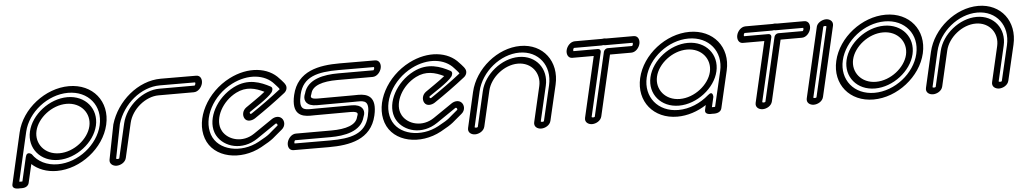

<svg xmlns="http://www.w3.org/2000/svg" viewBox="-40 -973 7784 1462"><g transform="rotate(-5 3852.5 -242.0)"><path d="M10.7 95.5C0.6 139.4 58.9 132.4 67.5 132.3C74.6 132.2 124.9 138.4 134.6 96.5L167.1 -44.3C212.7 -1.8 279.3 25 357.2 25C538.7 25 720.6 -116.3 761.3 -292.6C802 -468.9 685.3 -610.2 503.9 -610.2C322.5 -610.2 140.5 -468.9 99.8 -292.6ZM63.9 81.4 149.8 -292.6C183.7 -439.3 336.6 -560.2 492.3 -560.2C648 -560.2 745.2 -439.3 711.3 -292.6C677.4 -145.9 524.5 -25 368.8 -25C283.7 -25 215.9 -61.2 177.6 -118C177.6 -118 141.4 -149.6 130.2 -101.2L88 81.8C80.4 82.6 70.7 82.3 63.9 81.4ZM682.6 -292.6C711.9 -419.5 622.6 -527.7 484.8 -527.7C347.1 -527.7 207.8 -419.5 178.5 -292.6C149.2 -165.7 238.5 -57.5 376.3 -57.5C514 -57.5 653.3 -165.7 682.6 -292.6ZM632.6 -292.6C610.4 -196.5 500.4 -107.5 387.8 -107.5C275.3 -107.5 206.3 -196.5 228.5 -292.6C250.7 -388.7 360.7 -477.7 473.3 -477.7C585.8 -477.7 654.8 -388.7 632.6 -292.6Z M838.2 -29.1C836.8 -27.8 832 -25 825.3 -25C818.4 -25 814.9 -28 814.1 -29.1C816.4 -40.4 862.1 -272 865.7 -289.9C910.5 -438.5 1048.4 -555.8 1194.6 -555.8C1347.7 -555.8 1453 -555.1 1463.4 -555.1C1464.4 -553.9 1466.2 -549.7 1464.7 -543C1463.1 -536.1 1459 -531.8 1457.8 -531C1443.7 -531 1295.1 -531 1188.9 -531C1063.1 -531 928.8 -422.9 898.2 -290.3C872.1 -177.3 841.2 -42 838.2 -29.1ZM888 -27.9C889.9 -36.3 921.4 -174.3 948.2 -290.3C972.5 -395.5 1080.1 -481 1177.3 -481C1288.9 -481 1447.3 -481 1447.3 -481C1481.7 -481 1507.9 -513.9 1514.7 -543C1521.4 -572.1 1510.3 -605 1476.1 -605C1476.1 -605 1367.8 -605.8 1206.2 -605.8C1029.9 -605.8 866.9 -463 816.2 -291.9C816 -291.3 815.7 -290.2 815.5 -289.5C815.3 -288.3 766.2 -39.3 763.5 -25.8C757.6 4.7 783.6 25 813.7 25C842.9 25 880 6.3 888 -27.9Z M2089 -139C2120.5 -164.2 2117.8 -204.5 2098.6 -224.2C2077.9 -245.6 2045.1 -241.5 2021.8 -225.6L1876.4 -126.5C1787.1 -65.6 1677 -95.1 1635.7 -167.2C1631.9 -173.9 1628.8 -180.8 1626.3 -188C1597.5 -271.2 1658.6 -393.1 1769 -449.3C1847 -489 1916.8 -470.5 1983.5 -437.7C1945.9 -405.7 1859.2 -348.8 1834.6 -330.7C1805.8 -309.5 1800.5 -274 1813.7 -250.2C1830.9 -218.9 1871.9 -227.6 1894.3 -242.4C1975.3 -297 2055.1 -354.4 2131.7 -414.8C2140.3 -421.2 2148.3 -431.6 2151.5 -442C2158.9 -466.1 2146.7 -481.8 2138.4 -492.8C2127.6 -507.3 2113.8 -520 2107.5 -527.3C2027.5 -619.9 1874.9 -638.2 1729.3 -564C1551.2 -473.3 1447.1 -276.3 1500 -123.6C1553.2 30.1 1760 68.6 1921.8 -19.4C2024.3 -75 2016.3 -80.6 2089 -139ZM2060.7 -173.4C1979.9 -108.3 2005 -116.1 1905.2 -61.8C1769.2 12.1 1592.7 -22.6 1549 -148.6C1505 -275.7 1591.5 -442.9 1744.3 -520.7C1869 -584.3 1998.3 -567.8 2065.2 -490.4C2077 -476.7 2096.5 -457.9 2101.1 -447.4C2025.6 -388.2 1950.5 -334.3 1872.4 -281.6C1866.9 -278 1861.1 -279.3 1860.2 -281C1856.4 -287.9 1859.1 -293.1 1859.3 -293.4C1887.3 -313.9 2007.4 -387.3 2037.7 -429.6C2042.5 -436.3 2055 -462.2 2034.7 -473C1962.9 -511.1 1867.5 -550.4 1754 -492.6C1618.8 -423.7 1539.1 -272.9 1577.2 -163C1580.5 -153.5 1584.6 -144.5 1589.5 -135.9C1640.3 -47.2 1777.2 -4.6 1898.9 -87.6L2044.3 -186.8C2048.7 -189.8 2052.5 -191.2 2057.8 -185.8C2061 -182.4 2061.5 -176.2 2060.7 -173.4Z M2642.2 -301.9C2655.6 -301.9 2668.8 -302.4 2681.2 -302.4C2736.9 -302.5 2778.9 -302.3 2751.7 -184.5C2721 -51.8 2610.3 -25 2447.3 -25C2294.2 -25 2188.9 -25.6 2178.5 -25.7C2177.5 -26.8 2175.7 -31.1 2177.2 -37.8C2178.8 -44.7 2182.9 -49 2184 -49.8C2198.2 -49.8 2346.8 -49.8 2453 -49.8C2560.8 -49.8 2690.6 -71.7 2718.6 -181.7C2720.2 -185.5 2722.6 -191.4 2724.5 -199.1C2732.5 -232.6 2717.6 -276.6 2636.9 -277.2C2632.7 -277.3 2526.3 -276.4 2366.3 -276.4C2353 -276.4 2339.7 -275.9 2327.3 -275.9C2271.6 -275.9 2229.6 -276 2256.8 -393.9C2287.5 -526.6 2398.2 -553.4 2561.3 -553.4C2714.3 -553.4 2819.6 -552.7 2830 -552.7C2831 -551.5 2832.9 -547.3 2831.3 -540.6C2829.7 -533.7 2825.6 -529.4 2824.5 -528.5C2810.3 -528.5 2661.7 -528.6 2555.5 -528.6C2447.7 -528.6 2317.9 -506.7 2290 -396.6C2288.2 -392.7 2285.7 -386.5 2283.8 -378.5C2276.2 -345.3 2291.2 -301 2372.2 -301.2C2372.2 -301.2 2480.8 -301.9 2642.2 -301.9ZM2653.8 -351.9C2492.2 -351.9 2383.5 -351.2 2383.5 -351.2C2323 -351.1 2332.3 -371.9 2333.9 -378.8C2335.9 -386.9 2336.2 -380.4 2339.3 -393.9C2352.9 -452.8 2428.8 -478.6 2544 -478.6C2655.5 -478.6 2814 -478.5 2814 -478.5C2848.4 -478.5 2874.6 -511.5 2881.3 -540.6C2888 -569.7 2876.9 -602.6 2842.7 -602.6C2842.7 -602.6 2734.4 -603.4 2572.8 -603.4C2412.9 -603.4 2248.3 -573.4 2206.8 -393.9C2173.3 -248.5 2246.6 -225.9 2315.8 -225.9C2329.4 -225.9 2342.7 -226.4 2354.8 -226.4C2509 -226.4 2615.2 -227.2 2624.1 -227.2C2624.1 -227.2 2624.7 -227.1 2625 -227.1C2685.2 -227.2 2676.2 -206.7 2674.7 -199.8C2672.8 -191.6 2672.3 -198 2669.2 -184.5C2655.6 -125.5 2579.8 -99.8 2464.5 -99.8C2353 -99.8 2194.5 -99.8 2194.5 -99.8C2160.2 -99.8 2133.9 -66.9 2127.2 -37.8C2120.5 -8.7 2131.6 24.3 2165.8 24.3C2165.8 24.3 2274.1 25 2435.7 25C2595.7 25 2760.2 -4.9 2801.7 -184.5C2835.3 -329.9 2761.9 -352.5 2692.8 -352.4C2679.1 -352.4 2665.8 -351.9 2653.8 -351.9Z M3463 -139C3494.5 -164.2 3491.8 -204.5 3472.6 -224.2C3451.9 -245.6 3419.1 -241.5 3395.8 -225.6L3250.4 -126.5C3161.1 -65.6 3051 -95.1 3009.7 -167.2C3005.9 -173.9 3002.8 -180.8 3000.3 -188C2971.5 -271.2 3032.6 -393.1 3143 -449.3C3221 -489 3290.8 -470.5 3357.5 -437.7C3319.9 -405.7 3233.2 -348.8 3208.6 -330.7C3179.8 -309.5 3174.5 -274 3187.7 -250.2C3204.9 -218.9 3245.9 -227.6 3268.3 -242.4C3349.3 -297 3429.1 -354.4 3505.7 -414.8C3514.3 -421.2 3522.3 -431.6 3525.5 -442C3532.9 -466.1 3520.7 -481.8 3512.4 -492.8C3501.6 -507.3 3487.8 -520 3481.5 -527.3C3401.5 -619.9 3248.9 -638.2 3103.3 -564C2925.2 -473.3 2821.1 -276.3 2874 -123.6C2927.2 30.1 3134 68.6 3295.8 -19.4C3398.3 -75 3390.3 -80.6 3463 -139ZM3434.7 -173.4C3353.9 -108.3 3379 -116.1 3279.2 -61.8C3143.2 12.1 2966.7 -22.6 2923 -148.6C2879 -275.7 2965.5 -442.9 3118.3 -520.7C3243 -584.3 3372.3 -567.8 3439.2 -490.4C3451 -476.7 3470.5 -457.9 3475.1 -447.4C3399.6 -388.2 3324.5 -334.3 3246.4 -281.6C3240.9 -278 3235.1 -279.3 3234.2 -281C3230.4 -287.9 3233.1 -293.1 3233.3 -293.4C3261.3 -313.9 3381.4 -387.3 3411.7 -429.6C3416.5 -436.3 3429 -462.2 3408.7 -473C3336.9 -511.1 3241.5 -550.4 3128 -492.6C2992.8 -423.7 2913.1 -272.9 2951.2 -163C2954.5 -153.5 2958.6 -144.5 2963.5 -135.9C3014.3 -47.2 3151.2 -4.6 3272.9 -87.6L3418.3 -186.8C3422.7 -189.8 3426.5 -191.2 3431.8 -185.8C3435 -182.4 3435.5 -176.2 3434.7 -173.4Z M4133.7 -27.9C4133.7 -28 4159.5 -136.4 4196.8 -298C4237.2 -473.2 4128.7 -615.6 3954.6 -615.6C3780.5 -615.6 3606.3 -473.2 3565.8 -298C3528.5 -136.4 3504.2 -27.9 3504.2 -27.9C3496.3 6.3 3524.9 25 3554 25C3583.1 25 3620.4 6.4 3628.3 -28C3628.3 -28 3664.9 -186.5 3690.6 -298C3713.1 -395.2 3818.9 -483.1 3924 -483.1C4029.2 -483.1 4094.4 -395.2 4072 -298C4046.2 -186.5 4009.6 -28 4009.6 -28C4001.7 6.4 4030.3 25 4059.4 25C4088.5 25 4125.8 6.3 4133.7 -27.9ZM4084 -29C4082.6 -27.8 4077.7 -25 4071 -25C4064.1 -25 4060.5 -28.1 4059.9 -29C4063.1 -43.2 4097.5 -191.8 4122 -298C4151 -423.8 4068.2 -533.1 3935.6 -533.1C3803 -533.1 3669.7 -423.8 3640.6 -298C3616 -191.5 3581.5 -41.8 3578.6 -29C3577.2 -27.8 3572.3 -25 3565.6 -25C3558.7 -25 3555.1 -28.1 3554.4 -29C3557 -40.5 3580.6 -145.5 3615.8 -298C3650 -445.8 3796.9 -565.6 3943.1 -565.6C4089.2 -565.6 4180.9 -445.8 4146.8 -298C4111.4 -145 4086.4 -39.5 4084 -29Z M4370.6 -615C4337 -614.1 4310.5 -582.7 4303.7 -553C4297 -524.3 4308.5 -492.2 4339.5 -491C4347.9 -490.8 4415.9 -490.8 4505.2 -490.9C4470.8 -342.2 4398.4 -28 4398.4 -28C4390.5 6.2 4419 25 4448.2 25C4477.3 25 4514.6 6.4 4522.5 -28L4629.4 -490.9C4715.8 -490.9 4792.4 -491 4792.4 -491C4826.5 -490.9 4852.9 -523.7 4859.7 -553C4866.4 -582.1 4855.4 -615.1 4821 -615.1H4612.8C4609.3 -615.9 4602.1 -617 4596.4 -617C4590.5 -617 4586.2 -616.6 4579.1 -615.1ZM4360.7 -565.1H4570.9C4573.2 -565.1 4576.3 -565.5 4578.3 -566.1C4580.2 -566.6 4582.5 -567 4584.9 -567C4587.3 -567 4589.4 -566.7 4591 -566.1C4593.2 -565.4 4596 -565.1 4598 -565.1H4808.4C4809.4 -563.9 4811.2 -559.7 4809.7 -553C4808.1 -546.2 4804 -541.9 4802.8 -541C4791.3 -540.9 4708 -540.9 4615.9 -540.9C4601.7 -540.9 4588 -528.4 4585.2 -515.9L4472.8 -29C4471.4 -27.8 4466.5 -25 4459.8 -25C4453 -25 4449.4 -28.1 4448.7 -29.1C4454.1 -52.5 4530.6 -384.4 4561 -515.9C4564.1 -529.5 4555.4 -540.9 4541.7 -540.9C4448.4 -540.9 4363.2 -540.9 4355 -540.9C4353.9 -542.1 4352.1 -546.3 4353.7 -553C4355.4 -560.5 4359.8 -564.5 4360.7 -565.1Z M5438.7 -10.4 5504.3 -292.6C5545 -468.9 5428.3 -610.2 5246.9 -610.2C5065.5 -610.2 4883.5 -468.9 4842.8 -292.6C4802.1 -116.3 4918.8 25 5100.2 25C5178 25 5255.6 -0.9 5322.4 -44.3C5319.9 -33.6 5317 -21 5314.3 -9.5C5304.5 33 5359 26.3 5366.4 26.3C5374.7 26.3 5428.7 32.8 5438.7 -10.4ZM5392 -24.6C5383.1 -23.5 5373.4 -23.6 5367.7 -24.2L5385.5 -101.2C5385.5 -101.2 5386.7 -153.9 5345.9 -118C5281.3 -61.2 5196.8 -25 5111.8 -25C4956.1 -25 4858.9 -145.9 4892.8 -292.6C4926.7 -439.3 5079.6 -560.2 5235.3 -560.2C5391 -560.2 5488.2 -439.3 5454.3 -292.6ZM4921.5 -292.6C4892.2 -165.7 4981.5 -57.5 5119.3 -57.5C5257 -57.5 5396.3 -165.7 5425.6 -292.6C5454.9 -419.5 5365.6 -527.7 5227.8 -527.7C5090.1 -527.7 4950.8 -419.5 4921.5 -292.6ZM4971.5 -292.6C4993.7 -388.7 5103.7 -477.7 5216.3 -477.7C5328.8 -477.7 5397.8 -388.7 5375.6 -292.6C5353.4 -196.5 5243.4 -107.5 5130.8 -107.5C5018.3 -107.5 4949.3 -196.5 4971.5 -292.6Z M5674.6 -615C5641 -614.1 5614.5 -582.7 5607.7 -553C5601 -524.3 5612.5 -492.2 5643.5 -491C5651.9 -490.8 5719.9 -490.8 5809.2 -490.9C5774.8 -342.2 5702.4 -28 5702.4 -28C5694.5 6.2 5723 25 5752.2 25C5781.3 25 5818.6 6.4 5826.5 -28L5933.4 -490.9C6019.8 -490.9 6096.4 -491 6096.4 -491C6130.5 -490.9 6156.9 -523.7 6163.7 -553C6170.4 -582.1 6159.4 -615.1 6125 -615.1H5916.8C5913.3 -615.9 5906.1 -617 5900.4 -617C5894.5 -617 5890.2 -616.6 5883.1 -615.1ZM5664.7 -565.1H5874.9C5877.2 -565.1 5880.3 -565.5 5882.3 -566.1C5884.2 -566.6 5886.5 -567 5888.9 -567C5891.3 -567 5893.4 -566.7 5895 -566.1C5897.2 -565.4 5900 -565.1 5902 -565.1H6112.4C6113.4 -563.9 6115.2 -559.7 6113.7 -553C6112.1 -546.2 6108 -541.9 6106.8 -541C6095.3 -540.9 6012 -540.9 5919.9 -540.9C5905.7 -540.9 5892 -528.4 5889.2 -515.9L5776.8 -29C5775.4 -27.8 5770.5 -25 5763.8 -25C5757 -25 5753.4 -28.1 5752.7 -29.1C5758.1 -52.5 5834.6 -384.4 5865 -515.9C5868.1 -529.5 5859.4 -540.9 5845.7 -540.9C5752.4 -540.9 5667.2 -540.9 5659 -540.9C5657.9 -542.1 5656.1 -546.3 5657.7 -553C5659.4 -560.5 5663.8 -564.5 5664.7 -565.1Z M6340.4 -562.4C6347.2 -595.7 6320.2 -615 6290.5 -615C6261.8 -615 6225.1 -595 6217.3 -566.2C6213.7 -552.3 6093.6 -30.7 6093 -28C6085.1 6.2 6113.5 25 6142.8 25C6171.9 25 6209.1 6.4 6217.1 -28ZM6290.1 -560.7 6167.3 -29C6165.9 -27.8 6161 -25 6154.3 -25C6147.5 -25 6143.9 -28.1 6143.2 -29.1C6149.6 -56.9 6260.8 -539 6266 -560.9C6267.4 -562.2 6272.3 -565 6279 -565C6286.5 -565 6289.6 -561.5 6290.1 -560.7Z M6420.5 -292.6C6391.2 -165.7 6480.5 -57.5 6618.3 -57.5C6756 -57.5 6895.3 -165.7 6924.6 -292.6C6953.9 -419.5 6864.6 -527.7 6726.8 -527.7C6589.1 -527.7 6449.8 -419.5 6420.5 -292.6ZM6470.5 -292.6C6492.7 -388.7 6602.7 -477.7 6715.3 -477.7C6827.8 -477.7 6896.8 -388.7 6874.6 -292.6C6852.4 -196.5 6742.4 -107.5 6629.8 -107.5C6517.3 -107.5 6448.3 -196.5 6470.5 -292.6ZM6391.8 -292.6C6425.7 -439.3 6578.6 -560.2 6734.3 -560.2C6890 -560.2 6987.2 -439.3 6953.3 -292.6C6919.4 -145.9 6766.5 -25 6610.8 -25C6455.1 -25 6357.9 -145.9 6391.8 -292.6ZM6341.8 -292.6C6301.1 -116.3 6417.8 25 6599.2 25C6780.7 25 6962.6 -116.3 7003.3 -292.6C7044 -468.9 6927.3 -610.2 6745.9 -610.2C6564.5 -610.2 6382.5 -468.9 6341.8 -292.6Z M7633.7 -27.9C7633.7 -28 7659.5 -136.4 7696.8 -298C7737.2 -473.2 7628.7 -615.6 7454.6 -615.6C7280.5 -615.6 7106.3 -473.2 7065.8 -298C7028.5 -136.4 7004.2 -27.9 7004.2 -27.9C6996.3 6.3 7024.9 25 7054 25C7083.1 25 7120.4 6.4 7128.3 -28C7128.3 -28 7164.9 -186.5 7190.6 -298C7213.1 -395.2 7318.9 -483.1 7424 -483.1C7529.2 -483.1 7594.4 -395.2 7572 -298C7546.2 -186.5 7509.6 -28 7509.6 -28C7501.7 6.4 7530.3 25 7559.4 25C7588.5 25 7625.8 6.3 7633.7 -27.9ZM7584 -29C7582.6 -27.8 7577.7 -25 7571 -25C7564.1 -25 7560.5 -28.1 7559.9 -29C7563.1 -43.2 7597.5 -191.8 7622 -298C7651 -423.8 7568.2 -533.1 7435.6 -533.1C7303 -533.1 7169.7 -423.8 7140.6 -298C7116 -191.5 7081.5 -41.8 7078.6 -29C7077.2 -27.8 7072.3 -25 7065.6 -25C7058.7 -25 7055.1 -28.1 7054.4 -29C7057 -40.5 7080.6 -145.5 7115.8 -298C7150 -445.8 7296.9 -565.6 7443.1 -565.6C7589.2 -565.6 7680.9 -445.8 7646.8 -298C7611.4 -145 7586.4 -39.5 7584 -29Z"/></g></svg>

Font: Hi.
Style: Regular
Weight: 400
Designer: Mew Too, Robert Jablonski
Foundry: Cannot Into Space Fonts
Version: Version 1.996